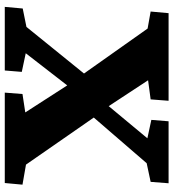

<svg xmlns="http://www.w3.org/2000/svg" viewBox="20 -764 743 824"><g transform="rotate(90 392.0 -351.5)"><path d="M9 0 16 -77 95 -93 295 -340 102 -613 29 -626 36 -703H412L406 -626L324 -615L435 -446L573 -612L494 -629L500 -703H766L760 -626L680 -609L484 -382L686 -91L772 -76L765 0H377L383 -76L462 -88L346 -268L208 -90L288 -73L282 0Z"/></g></svg>

Font: Literata 18pt ExtraBold
Style: Italic
Weight: 800
Italic angle: -2°
Designer: Latin by Veronika Burian and Jose Scaglione. Greek by Irene Vlachou. Cyrillic by Vera Evstafieva
Foundry: TypeTogether
Version: Version 3.103;gftools[0.9.29]